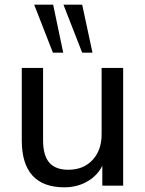

<svg xmlns="http://www.w3.org/2000/svg" viewBox="-20 -793 621 820"><path d="M255 7Q164 7 118.5 -43.5Q73 -94 73 -193V-503H164V-194Q164 -129 190.5 -98.5Q217 -68 272 -68Q336 -68 375 -109.5Q414 -151 414 -220V-503H506V0H417V-108L429 -113Q409 -54 362 -23.5Q315 7 255 7ZM331 -568 251 -773H331L375 -568ZM206 -568 126 -773H207L250 -568Z"/></svg>

Font: Muli Medium
Style: Regular
Weight: 500
Designer: Vernon Adams
Foundry: Vernon Adams
Version: Version 2.100; ttfautohint (v1.8.1.43-b0c9)